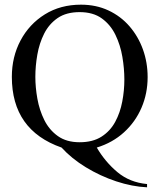

<svg xmlns="http://www.w3.org/2000/svg" viewBox="-20 -632 693 830"><path d="M618.2 -298.8Q618.2 -228 591.8 -166.5Q565.4 -105 516.1 -60.1Q466.8 -15.1 398.4 5.9Q434.6 67.9 487.8 112.3Q541 156.7 615.7 163.6V177.7Q551.3 174.8 482.2 151.9Q413.1 128.9 351.1 91.1Q289.1 53.2 246.1 5.9Q31.2 -69.3 31.2 -299.8Q31.2 -386.2 68.8 -457Q106.4 -527.8 173.8 -569.8Q241.2 -611.8 330.1 -611.8Q395.5 -611.8 448.7 -586.9Q502 -562 539.8 -518.3Q577.6 -474.6 597.9 -418.2Q618.2 -361.8 618.2 -298.8ZM517.6 -288.1Q517.6 -335.4 509 -386.2Q500.5 -437 479.2 -481Q458 -524.9 420.4 -552.2Q382.8 -579.6 324.2 -579.6Q266.6 -579.6 229.2 -554Q191.9 -528.3 170.9 -486.6Q149.9 -444.8 141.4 -395.8Q132.8 -346.7 132.8 -299.8Q132.8 -254.4 141.6 -205.1Q150.4 -155.8 171.6 -113Q192.9 -70.3 230.2 -43.7Q267.6 -17.1 324.2 -17.1Q381.3 -17.1 418.9 -41.3Q456.5 -65.4 478 -105.2Q499.5 -145 508.5 -192.9Q517.6 -240.7 517.6 -288.1Z"/></svg>

Font: Scheherazade New
Style: Regular
Weight: 400
Designer: SIL International
Foundry: SIL International
Version: Version 4.000